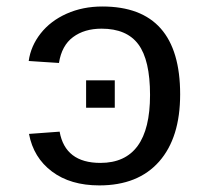

<svg xmlns="http://www.w3.org/2000/svg" viewBox="-20 -558 640 588"><path d="M531.7 -269Q531.7 -136.2 467.3 -63.2Q402.8 9.8 284.2 9.8Q195.8 9.8 139.2 -32.7Q82.5 -75.2 68.8 -147.9L162.6 -154.8Q179.7 -59.1 287.6 -59.1Q439.5 -59.1 439.5 -267.1Q439.5 -374 403.8 -422.1Q368.2 -470.2 291 -470.2Q238.3 -470.2 203.6 -444.3Q168.9 -418.5 160.6 -365.2L67.9 -371.1Q74.2 -417 104.5 -455.6Q134.8 -494.1 184.1 -516.1Q233.4 -538.1 293.5 -538.1Q531.7 -538.1 531.7 -269ZM243.7 -228V-312H331.5V-228Z"/></svg>

Font: Cousine
Style: Regular
Weight: 400
Monospace: yes
Designer: Steve Matteson
Foundry: Ascender Corporation
Version: Version 1.20